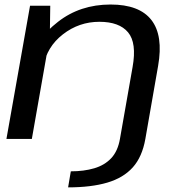

<svg xmlns="http://www.w3.org/2000/svg" viewBox="-20 -615 808 850"><path d="M281.5 214.5Q383.5 214.5 454.8 193.5Q526 172.5 567.8 126Q609.5 79.5 623.5 0H511Q501.5 54.5 472.2 85.5Q443 116.5 397.2 130Q351.5 143.5 293.5 143.5ZM8.5 0H121L200.5 -452L202.5 -589.5H113ZM511 0H623.5L680 -323.5Q703.5 -458 650.2 -526.5Q597 -595 469.5 -595Q334.5 -595 236.5 -518.2Q138.5 -441.5 124.5 -362L172 -320.5Q187 -407.5 258.5 -463Q330 -518.5 420 -518.5Q508 -518.5 547 -471.8Q586 -425 567 -318.5Z"/></svg>

Font: Anybody Expanded
Style: Italic
Weight: 400
Width: 7
Italic angle: -10°
Version: Version 1.113;gftools[0.9.25]